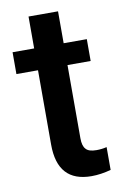

<svg xmlns="http://www.w3.org/2000/svg" viewBox="-79 -704 490 761"><g transform="rotate(-10 166.5 -323.5)"><path d="M209.5 -656.7H90.8V-528.3H3.9V-440.4H90.8V-141.1C90.8 -40.5 136.2 9.8 227.5 9.8C252.4 9.8 278.8 5.9 305.7 -1.5V-93.3C291.5 -89.8 277.8 -88.4 264.2 -88.4C243.7 -88.4 229.5 -92.8 221.7 -102.1C213.4 -110.8 209.5 -125.5 209.5 -145.5V-440.4H302.7V-528.3H209.5Z"/></g></svg>

Font: Shabnam FD Medium
Style: Regular
Weight: 500
Foundry: DejaVu fonts team - Redesigned by Saber Rastikerdar - Based on Vazir font
Version: Version 5.00;October 20, 2019;FontCreator 12.0.0.2547 64-bit